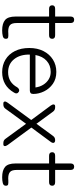

<svg xmlns="http://www.w3.org/2000/svg" viewBox="515 -1210 706 1776"><g transform="rotate(90 868.0 -322.0)"><path d="M261 11Q197 11 165 -16Q133 -43 133 -113V-423H62Q29 -423 29 -452Q29 -479 62 -479H133V-622Q133 -655 163 -655Q193 -655 193 -622V-479H306Q339 -479 339 -452Q339 -423 306 -423H193V-123Q193 -78 212 -61.5Q231 -45 271 -45Q276 -45 281.5 -45.5Q287 -46 292 -46Q312 -47 325.5 -44.5Q339 -42 339 -23Q339 -1 315 5Q291 11 261 11Z M647 11Q582 11 531.5 -19.5Q481 -50 452.5 -106.5Q424 -163 424 -240Q424 -315 452.5 -371Q481 -427 531 -458.5Q581 -490 645 -490Q710 -490 755.5 -458Q801 -426 825 -377Q849 -328 849 -277Q849 -259 840.5 -252Q832 -245 816 -245H485Q483 -155 527.5 -99.5Q572 -44 648 -44Q742 -44 788 -129Q808 -155 829 -143Q855 -126 836 -98Q773 11 647 11ZM489 -297H789Q784 -336 764.5 -368Q745 -400 714.5 -419Q684 -438 645 -438Q584 -438 542.5 -400.5Q501 -363 489 -297Z M937 0Q922 0 919.5 -11.5Q917 -23 930 -40L1090 -258L956 -439Q944 -456 946.5 -467.5Q949 -479 963 -479H973Q999 -479 1013 -459L1125 -306L1237 -459Q1245 -470 1254.5 -474.5Q1264 -479 1277 -479Q1296 -479 1300.5 -467.5Q1305 -456 1293 -439L1160 -259L1321 -40Q1333 -23 1331 -11.5Q1329 0 1315 0H1303Q1277 0 1263 -21L1125 -210L987 -21Q973 0 947 0Z M1620 11Q1556 11 1524 -16Q1492 -43 1492 -113V-423H1421Q1388 -423 1388 -452Q1388 -479 1421 -479H1492V-622Q1492 -655 1522 -655Q1552 -655 1552 -622V-479H1665Q1698 -479 1698 -452Q1698 -423 1665 -423H1552V-123Q1552 -78 1571 -61.5Q1590 -45 1630 -45Q1635 -45 1640.5 -45.5Q1646 -46 1651 -46Q1671 -47 1684.5 -44.5Q1698 -42 1698 -23Q1698 -1 1674 5Q1650 11 1620 11Z"/></g></svg>

Font: Shin Retro Maru Gothic Regular
Style: Regular
Weight: 400
Designer: Iose
Foundry: Typographish
Version: Version 1.002